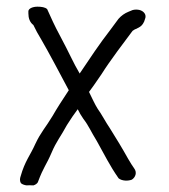

<svg xmlns="http://www.w3.org/2000/svg" viewBox="-20 -520 505 575"><path d="M377.5 -490 376.9 -489.8 365.2 -485C353.1 -480.2 343 -472.9 334.8 -463.5C327.9 -453.9 319.7 -442.7 310 -430C278.1 -389 248.6 -344.5 218.6 -299.8C199.6 -331.6 186.1 -363.9 162.6 -407.4C139.1 -451.2 135.6 -461.7 121.3 -492.5C115.8 -498.5 103.3 -500 92.5 -500C78.2 -500 66.2 -494.9 65 -487L65 -486.5V-480C65 -465.7 69.1 -453.3 80 -445C86.2 -431.8 94.7 -416 103.7 -401.5C124.5 -366 165.1 -289.3 186 -249.8C165.8 -219.4 149.1 -193.3 137.6 -173C116.7 -138.1 102.4 -124.5 85.6 -88.6C70.9 -55.1 54.7 -38.2 41.6 8.4C39.5 14.1 38.7 21.7 42.5 28.3C46.1 31.9 52.5 34 58.8 35.1C65.3 34.8 72.9 34.7 80 35.2C87 33.2 91.3 29.3 93.3 25.8C111.2 -22.2 117.6 -23.1 135 -64C148.5 -96 161.9 -111.1 180.4 -145.5C192.4 -164.8 201.5 -177.5 212.8 -192.9C217.3 -183.4 223.1 -173.5 229.4 -164.5C246.1 -142.8 251.5 -127.4 270 -97.5C294 -55 307.5 -25.7 335.2 14C345.7 22.5 364 22.3 374.9 18C385.1 11.5 391.5 -2.9 381.8 -15.8C376.8 -22.7 370.7 -32.4 363.6 -44.6C345.4 -77.3 327.2 -107 308.5 -136.8C297.6 -152.4 284.7 -177.4 272.3 -194.6C264.7 -206.3 255 -227.5 246.6 -244.7C252.9 -252.8 265.7 -270.8 283.8 -297.5C310 -339.3 352.6 -394.8 377 -427.6C382 -431.5 386.1 -433.2 387.9 -433.6L388.7 -433.9L399.6 -440C404.8 -443.2 411.8 -452 414.3 -463.1C419.9 -476 410.4 -487.2 397.1 -490.3C390.8 -491.7 384 -491.6 377.5 -490Z"/></svg>

Font: MewTooHand
Style: BdCond
Weight: 400
Designer: Mew Too, Robert Jablonski
Version: Version 0.77